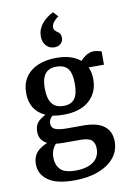

<svg xmlns="http://www.w3.org/2000/svg" viewBox="-94 -716 660 972"><g transform="rotate(-10 236.0 -229.5)"><path d="M443 40Q443 89 413 124.5Q383 160 330.5 179.5Q278 199 208 199Q117 199 73.5 167.5Q30 136 30 85Q30 39 60.5 14Q91 -11 137 -23L166 -18Q149 -5 136 15.5Q123 36 123 68Q123 104 144.5 127.5Q166 151 224 151Q280 151 313.5 128Q347 105 347 59Q347 31 331.5 16.5Q316 2 273 2H186Q124 2 94.5 -18Q65 -38 65 -76Q65 -113 89 -133Q113 -153 145 -164L170 -152Q154 -144 145.5 -132.5Q137 -121 137 -105Q137 -84 156 -75.5Q175 -67 218 -67H302Q372 -67 407.5 -39.5Q443 -12 443 40ZM391 -289Q391 -221 344.5 -179.5Q298 -138 211 -138Q156 -138 119 -155Q82 -172 63 -203Q44 -234 44 -278Q44 -327 67 -360.5Q90 -394 131 -411Q172 -428 225 -428Q302 -428 346.5 -392Q391 -356 391 -289ZM141 -285Q141 -234 160 -208Q179 -182 221 -182Q259 -182 277 -206Q295 -230 295 -283Q295 -337 276.5 -360.5Q258 -384 217 -384Q195 -384 178 -375.5Q161 -367 151 -345.5Q141 -324 141 -285ZM356 -352 332 -371Q351 -397 372.5 -412.5Q394 -428 417 -428Q426 -428 437 -425.5Q448 -423 457 -421V-352ZM167 -551Q168 -587 192 -615Q216 -643 249 -658L272 -633Q258 -624 247 -610.5Q236 -597 236 -583Q236 -571 242 -566Q248 -561 252 -557Q259 -554 265 -546Q271 -538 271 -523Q271 -505 258.5 -493.5Q246 -482 226 -482Q200 -482 183 -501Q166 -520 167 -551Z"/></g></svg>

Font: Rasa Medium
Style: Regular
Weight: 500
Designer: Anna Giedrys (Yrsa+Rasa design), David Brezina (Yrsa art-direction, Rasa art-direction, design)
Foundry: Rosetta Type Foundry
Version: Version 2.004